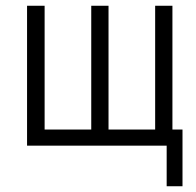

<svg xmlns="http://www.w3.org/2000/svg" viewBox="-20 -506 682 667"><path d="M559 141V0H74V-486H135V-56H297V-486H357V-56H519V-486H579V-56H614V141Z"/></svg>

Font: Zen Kaku Gothic Antique
Style: Regular
Weight: 400
Designer: Yoshimichi Ohira
Foundry: Positype
Version: Version 1.001